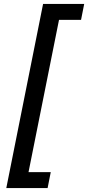

<svg xmlns="http://www.w3.org/2000/svg" viewBox="-20 -762 448 976"><path d="M199 -742H408L392 -661H280L125 113H238L222 194H12Z"/></svg>

Font: Montserrat Alternates Medium
Style: Italic
Weight: 500
Italic angle: -11.3°
Designer: Julieta Ulanovsky
Foundry: Julieta Ulanovsky
Version: Version 7.200